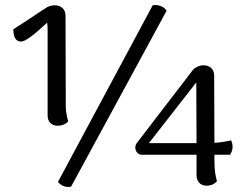

<svg xmlns="http://www.w3.org/2000/svg" viewBox="-20 -728 956 762"><path d="M169 -270V-607Q169 -628 167 -638Q87 -563 64 -563Q33 -563 33 -612Q33 -612 89 -648Q154 -692 168 -700Q184 -707 197 -707Q216 -707 228 -696Q240 -685 240 -665L241 -329Q239 -281 251 -246Q234 -229 209 -229Q191 -229 180 -240Q169 -251 169 -270ZM596 -708Q610 -708 622.5 -702Q635 -696 641 -685L262 13L252 14Q227 14 210 -6L586 -707ZM903 -146Q903 -128 893 -114H831V-91Q831 -42 841 -9Q836 -2 825 3.5Q814 9 799 9Q782 9 771 -2.5Q760 -14 760 -33V-114H539Q529 -116 523 -124Q517 -132 517 -142Q517 -151 522 -159L746 -451Q752 -458 764 -463.5Q776 -469 788 -469Q806 -469 818 -458Q830 -447 830 -428L831 -161Q868 -164 897 -171Q903 -159 903 -146ZM760 -160 759 -401 571 -160Z"/></svg>

Font: Arima Madurai Medium
Style: Regular
Weight: 500
Designer: Joana Correia and Natanael Gama
Foundry: NDISCOVER
Version: Version 1.020